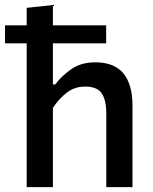

<svg xmlns="http://www.w3.org/2000/svg" viewBox="-32 -764 626 784"><path d="M77 0V-587H-11.5V-660.5H77V-732L184 -743.5V-660.5H401.5V-587H184V-419.5H194Q216.5 -451 257 -480.2Q297.5 -509.5 357 -509.5Q434.5 -509.5 471.8 -464.5Q509 -419.5 509 -332.5V0H402V-301.5Q402 -355.5 383.2 -383Q364.5 -410.5 315.5 -410.5Q272 -410.5 239.8 -385Q207.5 -359.5 184 -323.5V0Z"/></svg>

Font: Heraclito Medium
Style: Regular
Weight: 500
Designer: Kostas Bartsokas (font) & Cristiano Sobral (main changes)
Foundry: Kostas Bartsokas (font) & Cristiano Sobral (main changes)
Version: Version 1.00;July 8, 2020;FontCreator 13.0.0.2655 64-bit